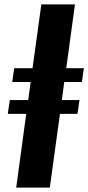

<svg xmlns="http://www.w3.org/2000/svg" viewBox="-20 -851 400 871"><path d="M53.5 0 99 -334.5H15.5L24.5 -397H108L119 -479H35.5L44.5 -541.5H127.5L167.5 -831H320L280.5 -541.5H360.5L351.5 -479H271.5L260.5 -397H340.5L331.5 -334.5H252L206 0Z"/></svg>

Font: Merriweather 36pt ExtraBold
Style: Italic
Weight: 800
Italic angle: -7.8°
Version: Version 2.101